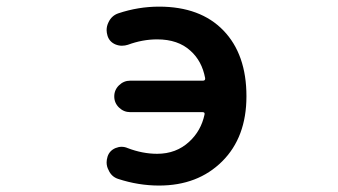

<svg xmlns="http://www.w3.org/2000/svg" viewBox="-20 -579 1040 590"><path d="M468.8 -8.8Q405.3 -8.8 342.8 -29.3Q322.3 -36.1 313.5 -56.6Q307.6 -67.4 307.6 -80.1Q307.6 -87.9 310.5 -97.7Q316.4 -116.2 335 -124Q344.7 -127.9 353.5 -127.9Q363.3 -127.9 372.1 -124Q418 -106.4 462.9 -106.4Q521.5 -106.4 561.5 -143.6Q597.7 -176.8 608.4 -226.6Q610.4 -234.4 602.5 -234.4H379.9Q360.4 -234.4 345.7 -248.5Q331.1 -262.7 331.1 -282.7Q331.1 -302.7 345.7 -316.9Q360.4 -331.1 379.9 -331.1H603.5Q611.3 -331.1 610.4 -338.9Q600.6 -391.6 565.4 -422.9Q527.3 -458 462.9 -458Q418 -458 373 -441.4Q364.3 -438.5 354.5 -438.5Q344.7 -438.5 335 -442.4Q316.4 -450.2 310.5 -468.8Q307.6 -478.5 307.6 -486.3Q307.6 -499 313.5 -510.7Q323.2 -531.2 343.8 -538.1Q405.3 -558.6 468.8 -558.6Q595.7 -558.6 666.5 -485.4Q737.3 -412.1 737.3 -283.2Q737.3 -157.2 662.6 -83Q587.9 -8.8 468.8 -8.8Z"/></svg>

Font: Rounded Mgen+ 1m medium
Style: Regular
Weight: 500
Designer: [Source Han Sans]
Ryoko NISHIZUKA  (kana & ideographs); Paul D. Hunt (Latin, Greek & Cyrillic); Wenlong ZHANG  (bopomofo
Version: Version 1.059.20150602